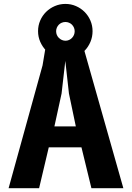

<svg xmlns="http://www.w3.org/2000/svg" viewBox="-20 -984 690 1004"><path d="M25 0 202.5 -642 220.5 -750 409.5 -760 625 0H458L406 -213.5H235L184.5 0ZM321.5 -665.5 302 -495 264.5 -323H376.5L340.5 -495ZM322 -963.5Q351.5 -963.5 377.2 -952.2Q403 -941 422.2 -921.8Q441.5 -902.5 452.8 -876.5Q464 -850.5 464 -821Q464 -791.5 453 -765.2Q442 -739 423 -719.2Q404 -699.5 378.2 -688Q352.5 -676.5 323 -676.5Q293.5 -676.5 267.2 -688Q241 -699.5 221.5 -719.2Q202 -739 190.5 -765.2Q179 -791.5 179 -821Q179 -850.5 190.2 -876.5Q201.5 -902.5 221 -921.8Q240.5 -941 266.5 -952.2Q292.5 -963.5 322 -963.5ZM322.5 -771Q332.5 -771 341.2 -775Q350 -779 356.5 -785.8Q363 -792.5 366.8 -801.5Q370.5 -810.5 370.5 -820.5Q370.5 -830.5 366.8 -839.2Q363 -848 356.5 -854.8Q350 -861.5 341 -865.2Q332 -869 322 -869Q312 -869 303 -865.2Q294 -861.5 287.5 -854.8Q281 -848 277.2 -839.2Q273.5 -830.5 273.5 -820.5Q273.5 -810.5 277.2 -801.5Q281 -792.5 287.8 -785.8Q294.5 -779 303.5 -775Q312.5 -771 322.5 -771Z"/></svg>

Font: B612 Mono
Style: Bold
Weight: 700
Version: Version 1.005